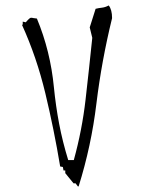

<svg xmlns="http://www.w3.org/2000/svg" viewBox="-20 -703 540 701"><path d="M249.5 -118.7H229Q208.5 -185.5 196 -250.7Q183.6 -315.9 176.8 -384.3Q164.1 -516.6 114.7 -635.3L100.6 -637.2Q97.7 -638.2 94.2 -638.2Q90.8 -638.2 88.4 -636.2Q81.5 -630.4 77.1 -625L74.2 -621.6L63 -624V-612.8H60.1Q113.8 -494.6 145.5 -362.5Q177.2 -230.5 199.7 -95.2L209.5 -93.3L211.9 -80.6H218.3V-70.8L248.5 -33.7H255.9L264.2 -22.5H267.1Q313.5 -170.9 332 -324.7Q351.1 -481.4 389.2 -636.7Q389.2 -667.5 377 -683.1Q364.3 -676.3 352.5 -675Q340.8 -673.8 329.1 -670.9L307.6 -603L316.9 -564.9Q305.2 -451.2 292.5 -340.3Q279.8 -228.5 249.5 -118.7Z"/></svg>

Font: Bakudai
Style: ExtraLight
Weight: 200
Version: Version 1.48